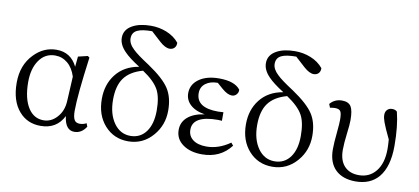

<svg xmlns="http://www.w3.org/2000/svg" viewBox="-72 -1040 2854 1307"><g transform="rotate(10 1355.0 -387.0)"><path d="M255.9 13.7Q164.1 13.7 107.4 -51.8Q45.9 -122.1 45.9 -248Q45.9 -370.1 120.1 -446.3Q186.5 -515.6 275.4 -515.6Q374 -515.6 418.9 -423.8L425.8 -495.1L491.2 -510.7L503.9 -502Q467.8 -233.4 467.8 -128.9Q467.8 -82 480.5 -63.5Q491.2 -46.9 516.6 -46.9Q541 -46.9 562.5 -58.6L571.3 -36.1Q540 13.7 489.3 13.7Q426.8 13.7 415 -82Q367.2 13.7 255.9 13.7ZM269.5 -27.3Q323.2 -27.3 362.3 -71.3Q403.3 -116.2 406.2 -186.5L415 -354.5Q396.5 -413.1 358.9 -444.3Q321.3 -475.6 272.5 -475.6Q202.1 -475.6 161.1 -415Q122.1 -357.4 122.1 -266.6Q122.1 -151.4 164.1 -86.9Q203.1 -27.3 269.5 -27.3Z M861.3 13.7Q762.7 13.7 699.2 -57.1Q635.7 -127.9 635.7 -240.2Q635.7 -339.8 689.5 -409.2Q746.1 -482.4 848.6 -499Q774.4 -545.9 741.2 -581.1Q697.3 -626 697.3 -673.8Q697.3 -729.5 751 -759.8Q800.8 -788.1 879.9 -788.1Q937.5 -788.1 988.3 -767.6Q1042 -746.1 1075.2 -705.1Q1076.2 -682.6 1063.5 -669.4Q1050.8 -656.2 1030.3 -656.2Q1000 -656.2 960.9 -691.4L893.6 -752.9Q824.2 -752.9 792 -737.3Q756.8 -720.7 756.8 -679.7Q756.8 -642.6 795.9 -606.4Q824.2 -578.1 910.2 -522.5Q1017.6 -450.2 1056.6 -389.6Q1094.7 -330.1 1094.7 -239.3Q1094.7 -139.6 1032.2 -66.4Q963.9 13.7 861.3 13.7ZM979.5 -81.1Q1017.6 -134.8 1017.6 -226.6Q1017.6 -318.4 990.2 -369.1Q960.9 -422.9 878.9 -477.5Q790 -453.1 750 -396.5Q711.9 -342.8 711.9 -248Q711.9 -148.4 756.8 -85.9Q800.8 -25.4 870.1 -25.4Q939.5 -25.4 979.5 -81.1Z M1372.1 13.7Q1291 13.7 1240.2 -22.5Q1187.5 -59.6 1187.5 -123Q1187.5 -176.8 1228 -211.9Q1268.6 -247.1 1343.8 -257.8Q1276.4 -268.6 1240.2 -303.7Q1208 -335.9 1208 -380.9Q1208 -439.5 1257.8 -476.6Q1310.5 -515.6 1398.4 -515.6Q1506.8 -515.6 1545.9 -463.9Q1547.9 -445.3 1535.2 -430.7Q1522.5 -416 1502.9 -416Q1473.6 -416 1434.6 -449.2L1394.5 -484.4H1392.6Q1342.8 -484.4 1311.5 -460.9Q1278.3 -436.5 1278.3 -393.6Q1278.3 -292 1429.7 -292Q1445.3 -292 1466.8 -293.9V-234.4Q1463.9 -234.4 1460 -235.4Q1444.3 -236.3 1439.5 -236.3Q1265.6 -236.3 1265.6 -138.7Q1265.6 -94.7 1299.3 -69.3Q1333 -43.9 1392.6 -43.9Q1476.6 -43.9 1555.7 -99.6L1571.3 -81.1Q1499 13.7 1372.1 13.7Z M1857.4 13.7Q1758.8 13.7 1695.3 -57.1Q1631.8 -127.9 1631.8 -240.2Q1631.8 -339.8 1685.5 -409.2Q1742.2 -482.4 1844.7 -499Q1770.5 -545.9 1737.3 -581.1Q1693.4 -626 1693.4 -673.8Q1693.4 -729.5 1747.1 -759.8Q1796.9 -788.1 1876 -788.1Q1933.6 -788.1 1984.4 -767.6Q2038.1 -746.1 2071.3 -705.1Q2072.3 -682.6 2059.6 -669.4Q2046.9 -656.2 2026.4 -656.2Q1996.1 -656.2 1957 -691.4L1889.6 -752.9Q1820.3 -752.9 1788.1 -737.3Q1752.9 -720.7 1752.9 -679.7Q1752.9 -642.6 1792 -606.4Q1820.3 -578.1 1906.2 -522.5Q2013.7 -450.2 2052.7 -389.6Q2090.8 -330.1 2090.8 -239.3Q2090.8 -139.6 2028.3 -66.4Q1960 13.7 1857.4 13.7ZM1975.6 -81.1Q2013.7 -134.8 2013.7 -226.6Q2013.7 -318.4 1986.3 -369.1Q1957 -422.9 1875 -477.5Q1786.1 -453.1 1746.1 -396.5Q1708 -342.8 1708 -248Q1708 -148.4 1752.9 -85.9Q1796.9 -25.4 1866.2 -25.4Q1935.5 -25.4 1975.6 -81.1Z M2433.6 13.7Q2346.7 13.7 2296.9 -32.2Q2244.1 -81.1 2244.1 -174.8Q2244.1 -219.7 2252 -295.9Q2257.8 -354.5 2257.8 -381.8Q2257.8 -423.8 2249 -438.5Q2240.2 -454.1 2210.9 -454.1Q2197.3 -454.1 2175.8 -450.2L2166 -474.6Q2198.2 -512.7 2249 -512.7Q2293.9 -512.7 2311.5 -484.4Q2328.1 -457 2328.1 -390.6Q2328.1 -358.4 2320.3 -298.8Q2311.5 -228.5 2311.5 -182.6Q2311.5 -109.4 2348.6 -70.3Q2384.8 -32.2 2448.2 -32.2Q2520.5 -32.2 2564.5 -85.9Q2610.4 -141.6 2610.4 -241.2Q2610.4 -268.6 2607.4 -306.6Q2570.3 -383.8 2558.6 -417Q2547.9 -446.3 2547.9 -466.8Q2547.9 -489.3 2561 -502.4Q2574.2 -515.6 2594.7 -515.6Q2617.2 -515.6 2628.9 -502.9Q2653.3 -406.2 2653.3 -270.5Q2653.3 -126 2591.8 -52.7Q2535.2 13.7 2433.6 13.7Z"/></g></svg>

Font: Bpmf Zihi Box R
Style: R
Weight: 400
Foundry: But Ko
Version: Version 1.320